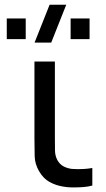

<svg xmlns="http://www.w3.org/2000/svg" viewBox="-20 -808 462 836"><path d="M255.5 4.5Q223.5 -0.5 196 -15.5Q168.5 -30.5 149.5 -63.5Q132 -94.5 131 -127Q130 -159.5 130 -204V-540H219V-208Q219 -174 219.5 -151.5Q220 -129 230 -110.5Q240.5 -92 256.8 -83.5Q273 -75 293 -72.5Q305.5 -71.5 319 -71.5Q328 -71.5 344.5 -72.2Q361 -73 382 -76.5V0Q363.5 5 343 6.5Q322.5 8 305 8Q300 8 286.2 7.8Q272.5 7.5 255.5 4.5ZM203 -622.5H130.5L196 -787.5H268.5ZM287.5 -637.5V-727.5H370V-637.5ZM9.5 -637.5V-727.5H92V-637.5Z"/></svg>

Font: Cns Manrope Med
Style: Regular
Weight: 500
Designer: Mikhail Sharanda
Foundry: Mikhail Sharanda
Version: Version 4.504